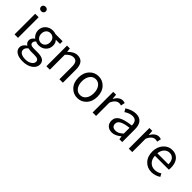

<svg xmlns="http://www.w3.org/2000/svg" viewBox="183 -2000 3490 3490"><g transform="rotate(45 1928.0 -255.5)"><path d="M89.8 0V-530.3H178.7V0ZM73.2 -697.3Q73.2 -723.6 90.3 -739.3Q107.4 -754.9 134.8 -754.9Q162.1 -754.9 179.2 -739.3Q196.3 -723.6 196.3 -697.3Q196.3 -672.9 178.7 -656.2Q161.1 -639.6 134.8 -639.6Q108.4 -639.6 90.8 -656.2Q73.2 -672.9 73.2 -697.3Z M537.1 244.1Q437.5 244.1 378.9 207Q317.4 168.9 317.4 101.6Q317.4 32.2 396.5 -18.6V-22.5Q347.7 -50.8 347.7 -109.4Q347.7 -165 407.2 -208V-211.9Q377.9 -235.4 359.4 -270.5Q337.9 -310.5 337.9 -354.5Q337.9 -439.5 397.5 -493.2Q454.1 -543.9 537.1 -543.9Q574.2 -543.9 611.3 -530.3H795.9V-461.9H687.5Q730.5 -420.9 730.5 -352.5Q730.5 -269.5 673.8 -217.8Q620.1 -168 537.1 -168Q495.1 -168 458 -186.5Q423.8 -157.2 423.8 -123Q423.8 -65.4 516.6 -65.4H620.1Q804.7 -65.4 804.7 60.5Q804.7 136.7 732.4 189.5Q656.2 244.1 537.1 244.1ZM549.8 183.6Q623 183.6 672.9 149.4Q718.8 118.2 718.8 74.2Q718.8 39.1 691.4 23.4Q665 8.8 610.4 8.8H518.6Q485.4 8.8 450.2 0Q395.5 39.1 395.5 89.8Q395.5 132.8 436.5 158.2Q477.5 183.6 549.8 183.6ZM616.2 -262.7Q649.4 -297.9 649.4 -354.5Q649.4 -411.1 617.2 -445.3Q585 -478.5 537.1 -478.5Q488.3 -478.5 457 -446.3Q423.8 -411.1 423.8 -354.5Q423.8 -297.9 457 -262.7Q489.3 -228.5 536.6 -228.5Q584 -228.5 616.2 -262.7Z M908.2 0V-530.3H981.4L989.3 -454.1H992.2Q1036.1 -497.1 1073.2 -517.6Q1120.1 -543.9 1169.9 -543.9Q1332 -543.9 1332 -335.9V0H1243.2V-324.2Q1243.2 -398.4 1219.2 -432.1Q1195.3 -465.8 1142.6 -465.8Q1103.5 -465.8 1069.3 -445.3Q1041 -428.7 997.1 -384.8V0Z M1539.1 -60.5Q1464.8 -137.7 1464.8 -265.1Q1464.8 -392.6 1539.1 -470.7Q1608.4 -543.9 1710.9 -543.9Q1813.5 -543.9 1882.8 -470.7Q1957 -392.6 1957 -265.1Q1957 -137.7 1882.8 -60.5Q1813.5 12.7 1710.9 12.7Q1608.4 12.7 1539.1 -60.5ZM1710.9 -469.7Q1642.6 -469.7 1600.1 -413.1Q1557.6 -356.4 1557.6 -264.6Q1557.6 -172.9 1599.6 -117.2Q1641.6 -61.5 1710.9 -61.5Q1780.3 -61.5 1822.8 -117.2Q1865.2 -172.9 1865.2 -264.6Q1865.2 -356.4 1822.8 -413.1Q1780.3 -469.7 1710.9 -469.7Z M2096.7 0V-530.3H2169.9L2177.7 -433.6H2180.7Q2209 -485.4 2247.1 -513.7Q2287.1 -543.9 2331.1 -543.9Q2365.2 -543.9 2387.7 -532.2L2371.1 -454.1Q2348.6 -462.9 2319.3 -462.9Q2282.2 -462.9 2249 -435.5Q2210 -404.3 2185.5 -340.8V0Z M2597.7 12.7Q2529.3 12.7 2486.3 -26.4Q2442.4 -67.4 2442.4 -137.7Q2442.4 -223.6 2520.5 -270.5Q2597.7 -316.4 2768.6 -335.9Q2768.6 -469.7 2659.2 -469.7Q2584 -469.7 2500 -413.1L2464.8 -474.6Q2573.2 -543.9 2673.8 -543.9Q2767.6 -543.9 2814.5 -484.4Q2857.4 -428.7 2857.4 -326.2V0H2784.2L2776.4 -63.5H2773.4Q2681.6 12.7 2597.7 12.7ZM2623 -58.6Q2660.2 -58.6 2696.3 -76.2Q2727.5 -92.8 2768.6 -128.9V-277.3Q2638.7 -261.7 2582 -228.5Q2529.3 -197.3 2529.3 -143.6Q2529.3 -100.6 2556.6 -78.1Q2581.1 -58.6 2623 -58.6Z M3026.4 0V-530.3H3099.6L3107.4 -433.6H3110.4Q3138.7 -485.4 3176.8 -513.7Q3216.8 -543.9 3260.7 -543.9Q3294.9 -543.9 3317.4 -532.2L3300.8 -454.1Q3278.3 -462.9 3249 -462.9Q3211.9 -462.9 3178.7 -435.5Q3139.6 -404.3 3115.2 -340.8V0Z M3619.1 12.7Q3509.8 12.7 3439.5 -60.5Q3365.2 -137.7 3365.2 -264.6Q3365.2 -388.7 3438.5 -468.8Q3507.8 -543.9 3604.5 -543.9Q3704.1 -543.9 3760.7 -476.6Q3815.4 -410.2 3815.4 -294.9Q3815.4 -269.5 3811.5 -244.1H3454.1Q3458 -159.2 3506.3 -108.9Q3554.7 -58.6 3629.9 -58.6Q3700.2 -58.6 3762.7 -100.6L3794.9 -42Q3710 12.7 3619.1 12.7ZM3453.1 -307.6H3737.3Q3737.3 -387.7 3702.6 -430.2Q3668 -472.7 3605.5 -472.7Q3546.9 -472.7 3504.9 -429.7Q3460.9 -383.8 3453.1 -307.6Z"/></g></svg>

Font: Bpmf GenYo Gothic R
Style: R
Weight: 400
Foundry: But Ko
Version: Version 1.320